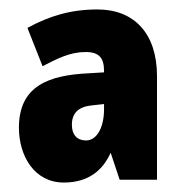

<svg xmlns="http://www.w3.org/2000/svg" viewBox="-20 -742 389 406"><path d="M186 -722C129 -722 84 -708 38 -683L70 -602C101 -618 128 -632 161 -632C190 -632 200 -619 200 -592V-589L167 -587C84 -583 20 -561 20 -472C20 -413 52 -356 115 -356C166 -356 197 -381 214 -419L233 -362H312V-581C312 -671 264 -722 186 -722ZM173 -519 200 -522V-511C200 -473 185 -445 162 -445C143 -445 132 -457 132 -478C132 -503 146 -516 173 -519Z"/></svg>

Font: Noto Sans Hebrew ExtraCondensed Black
Style: Regular
Weight: 900
Width: 2
Designer: Monotype Design Team
Foundry: Monotype Imaging Inc.
Version: Version 2.004